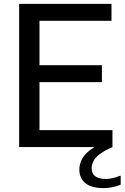

<svg xmlns="http://www.w3.org/2000/svg" viewBox="-20 -760 644 992"><path d="M79 0V-740H556V-652.5H184V-87.5H561V0ZM144 -335.5V-423H506.5V-335.5ZM515 212Q453 212 421.5 186.5Q390 161 390 116.5Q390 88 403.5 62.2Q417 36.5 447.8 13.5Q478.5 -9.5 531 -30.5L561 0Q519 18.5 495.5 36.2Q472 54 462.8 72.2Q453.5 90.5 453.5 109.5Q453.5 136 471.5 150.2Q489.5 164.5 526 164.5Q543.5 164.5 561.8 160.5Q580 156.5 603.5 147V194Q583 202.5 561 207.2Q539 212 515 212Z"/></svg>

Font: Encode Sans Condensed Thin Medium
Style: Regular
Weight: 500
Version: Version 3.002